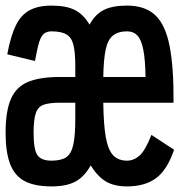

<svg xmlns="http://www.w3.org/2000/svg" viewBox="-20 -652 642 686"><path d="M164 14Q104 14 68 -5Q32 -24 16 -66.5Q0 -109 0 -177Q0 -255 19 -298.5Q38 -342 80.5 -359.5Q123 -377 194 -377H249V-416Q249 -464 242.5 -491Q236 -518 217.5 -529Q199 -540 164 -540Q148 -540 137.5 -532Q127 -524 120 -501.5Q113 -479 105 -434L6 -458Q18 -523 36.5 -561Q55 -599 86 -615.5Q117 -632 164 -632Q216 -632 247 -616.5Q278 -601 300 -564Q320 -601 351 -616.5Q382 -632 434 -632Q498 -632 534.5 -598Q571 -564 586 -487.5Q601 -411 600 -285H349Q350 -207 358 -162Q366 -117 384 -97.5Q402 -78 434 -78Q458 -78 478.5 -96Q499 -114 521 -170L602 -117Q577 -44 537 -15Q497 14 434 14Q388 14 358.5 -3.5Q329 -21 304 -61Q282 -21 250 -3.5Q218 14 164 14ZM164 -78Q199 -78 217 -90.5Q235 -103 242 -135.5Q249 -168 249 -227V-285H194Q157 -285 136.5 -278Q116 -271 108 -248Q100 -225 100 -177Q100 -118 113.5 -98Q127 -78 164 -78ZM349 -377H500Q499 -439 492 -474.5Q485 -510 471 -525Q457 -540 434 -540Q402 -540 383.5 -525Q365 -510 357.5 -474.5Q350 -439 349 -377Z"/></svg>

Font: Victor Mono Thin
Style: Bold
Weight: 700
Monospace: yes
Version: Version 1.561;gftools[0.9.30]